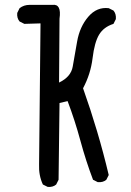

<svg xmlns="http://www.w3.org/2000/svg" viewBox="-20 -768 540 789"><path d="M175.8 0 156.2 -9.8Q138.7 -46.9 140.6 -92.8L146.5 -671.9L80.1 -669.9L60.5 -679.7Q48.8 -693.4 50.8 -714.8L60.5 -734.4Q78.1 -748 101.6 -748H195.3Q233.4 -752.9 224.6 -691.4L222.7 -428.7Q271.5 -452.1 278.8 -494.1Q286.1 -536.1 296.9 -597.2Q307.6 -658.2 342.8 -699.2Q377.9 -740.2 426.8 -734.4L446.3 -724.6Q458 -710.9 456.1 -689.5L446.3 -669.9Q406.2 -657.2 387.2 -625.5Q368.2 -593.8 360.4 -528.8Q352.5 -463.9 321.3 -405.3Q352.5 -317.4 378.9 -228.5Q405.3 -139.6 426.8 -48.8L417 -29.3Q403.3 -17.6 381.8 -19.5L362.3 -29.3Q333 -106.4 310.5 -189.5Q288.1 -272.5 257.8 -352.5L224.6 -344.7L220.7 -29.3L210.9 -9.8Q197.3 2 175.8 0Z"/></svg>

Font: JasonHandwriting4
Style: Regular
Weight: 400
Version: Version 1.01.21